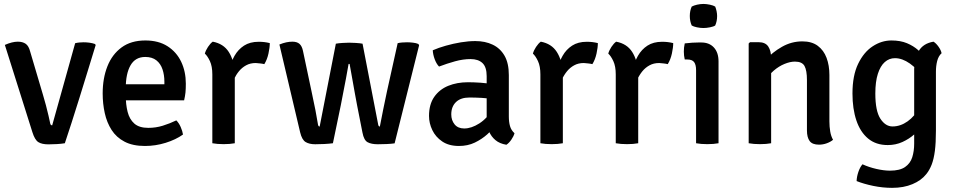

<svg xmlns="http://www.w3.org/2000/svg" viewBox="-20 -708 4720 949"><path d="M351.5 -494.5Q362 -497 372.5 -498Q383 -499 393 -499Q407.5 -499 422.2 -497Q437 -495 449.5 -490.5L453 -485.5Q435.5 -428.5 415 -361.5Q394.5 -294.5 373.5 -227Q352.5 -159.5 333.5 -100.5Q314.5 -41.5 300.5 0Q282.5 3 261.2 4.2Q240 5.5 219.5 5.5Q187 5.5 169.5 -5.5Q152 -16.5 140 -55L4 -486Q22 -494 38 -498Q54 -502 68 -502Q92 -502 107 -491.5Q122 -481 129 -453.5L192.5 -239Q200 -215 207 -187.8Q214 -160.5 219.8 -136.2Q225.5 -112 228.5 -96.5Q230.5 -88.5 238 -88.5Z M557 -212V-291.5H792.5V-304.5Q792.5 -337.5 783.2 -365.2Q774 -393 753 -409.8Q732 -426.5 698 -426.5Q649 -426.5 625.2 -385.2Q601.5 -344 601.5 -271V-237Q601.5 -191.5 610.8 -155Q620 -118.5 644 -97.2Q668 -76 713 -76Q750.5 -76 785 -86.8Q819.5 -97.5 851.5 -113Q864.5 -100 873.2 -80Q882 -60 884.5 -43Q848.5 -17.5 798.5 -2Q748.5 13.5 696.5 13.5Q636 13.5 595.5 -7.8Q555 -29 531.5 -65.8Q508 -102.5 497.8 -149Q487.5 -195.5 487.5 -246Q487.5 -321 510.8 -380Q534 -439 580.8 -473.5Q627.5 -508 698.5 -508Q763.5 -508 808 -479.5Q852.5 -451 875.5 -402.8Q898.5 -354.5 898.5 -294.5Q898.5 -269 896.8 -251.2Q895 -233.5 890 -212Z M1313.5 -495Q1313.5 -473.5 1307 -443.5Q1300.5 -413.5 1286.5 -391Q1276 -393.5 1265.5 -394.5Q1255 -395.5 1244 -396.5Q1217 -396.5 1196.5 -385.2Q1176 -374 1161.2 -356Q1146.5 -338 1136.2 -315.8Q1126 -293.5 1118.5 -271.5L1103 -291Q1104.5 -327 1113 -364Q1121.5 -401 1139.2 -432.2Q1157 -463.5 1186.2 -482.5Q1215.5 -501.5 1258.5 -501.5Q1273.5 -501.5 1286.2 -500Q1299 -498.5 1313.5 -495ZM992.5 -443Q996.5 -458.5 1008 -476Q1019.5 -493.5 1031.5 -502Q1084.5 -492 1110.5 -451.5Q1136.5 -411 1140.5 -349.5V0Q1116.5 4.5 1085.5 4.5Q1054 4.5 1029.5 0V-340Q1029.5 -380.5 1017.5 -406Q1005.5 -431.5 992.5 -443Z M1361 -488Q1379.5 -495.5 1395.2 -498.8Q1411 -502 1425 -502Q1448 -502 1460.2 -491.2Q1472.5 -480.5 1477.5 -456.5L1520 -255.5Q1530.5 -208.5 1539 -164Q1547.5 -119.5 1552 -91Q1554 -82.5 1560 -82.5L1640 -492Q1652.5 -494.5 1673.5 -495.8Q1694.5 -497 1705.5 -497Q1717.5 -497 1738.8 -495.8Q1760 -494.5 1772 -492L1849.5 -91Q1851.5 -82.5 1857.5 -82.5Q1866 -124.5 1874.2 -167.5Q1882.5 -210.5 1892.5 -255.5L1945.5 -494.5Q1955 -497 1967.5 -498Q1980 -499 1992 -499Q2004.5 -499 2020.8 -497.2Q2037 -495.5 2048 -490.5L2051.5 -484L1930.5 0.5Q1914 3 1890.5 4Q1867 5 1847.5 5Q1815.5 5 1797 -5Q1778.5 -15 1771.5 -53L1745 -187.5Q1740 -213.5 1733.8 -247.8Q1727.5 -282 1721 -319.5Q1714.5 -357 1708 -392H1703Q1697 -357 1690 -319.8Q1683 -282.5 1676.2 -248.5Q1669.5 -214.5 1664.5 -188L1625.5 0Q1607.5 2.5 1583 3.8Q1558.5 5 1538 5Q1509 5 1490.8 -5.8Q1472.5 -16.5 1463.5 -54Z M2100.5 -135Q2100.5 -192 2126.2 -229Q2152 -266 2195.5 -283.8Q2239 -301.5 2293 -301.5Q2320 -301.5 2355.2 -299.2Q2390.5 -297 2420.5 -290V-216.5Q2394.5 -222.5 2361.5 -224.2Q2328.5 -226 2300.5 -226Q2257 -226 2233.8 -203.5Q2210.5 -181 2210.5 -142.5Q2210.5 -113.5 2227 -93.2Q2243.5 -73 2274.5 -73Q2310 -73 2349.2 -98Q2388.5 -123 2415.5 -170.5L2432 -88.5Q2414 -67 2387.8 -43.5Q2361.5 -20 2326.8 -3.2Q2292 13.5 2248.5 13.5Q2198.5 13.5 2165.8 -8.8Q2133 -31 2116.8 -65Q2100.5 -99 2100.5 -135ZM2523 -49.5Q2519 -34.5 2507.5 -17.8Q2496 -1 2483 7.5Q2449.5 2 2428.8 -15.5Q2408 -33 2397.8 -57.2Q2387.5 -81.5 2385.5 -108V-331.5Q2385.5 -376.5 2364.8 -396.2Q2344 -416 2306 -416Q2269 -416 2229.2 -405Q2189.5 -394 2150 -379Q2137 -392.5 2128.5 -415.5Q2120 -438.5 2119 -459.5Q2147.5 -472 2183.8 -482.2Q2220 -492.5 2258 -498.8Q2296 -505 2329.5 -505Q2378 -505 2415.2 -487.2Q2452.5 -469.5 2473.8 -432.5Q2495 -395.5 2495 -337V-132.5Q2495 -105 2500.8 -84.8Q2506.5 -64.5 2523 -49.5Z M2935 -495Q2935 -473.5 2928.5 -443.5Q2922 -413.5 2908 -391Q2897.5 -393.5 2887 -394.5Q2876.5 -395.5 2865.5 -396.5Q2838.5 -396.5 2818 -385.2Q2797.5 -374 2782.8 -356Q2768 -338 2757.8 -315.8Q2747.5 -293.5 2740 -271.5L2724.5 -291Q2726 -327 2734.5 -364Q2743 -401 2760.8 -432.2Q2778.5 -463.5 2807.8 -482.5Q2837 -501.5 2880 -501.5Q2895 -501.5 2907.8 -500Q2920.5 -498.5 2935 -495ZM2614 -443Q2618 -458.5 2629.5 -476Q2641 -493.5 2653 -502Q2706 -492 2732 -451.5Q2758 -411 2762 -349.5V0Q2738 4.5 2707 4.5Q2675.5 4.5 2651 0V-340Q2651 -380.5 2639 -406Q2627 -431.5 2614 -443Z M3307.5 -495Q3307.5 -473.5 3301 -443.5Q3294.5 -413.5 3280.5 -391Q3270 -393.5 3259.5 -394.5Q3249 -395.5 3238 -396.5Q3211 -396.5 3190.5 -385.2Q3170 -374 3155.2 -356Q3140.5 -338 3130.2 -315.8Q3120 -293.5 3112.5 -271.5L3097 -291Q3098.5 -327 3107 -364Q3115.5 -401 3133.2 -432.2Q3151 -463.5 3180.2 -482.5Q3209.5 -501.5 3252.5 -501.5Q3267.5 -501.5 3280.2 -500Q3293 -498.5 3307.5 -495ZM2986.5 -443Q2990.5 -458.5 3002 -476Q3013.5 -493.5 3025.5 -502Q3078.5 -492 3104.5 -451.5Q3130.5 -411 3134.5 -349.5V0Q3110.5 4.5 3079.5 4.5Q3048 4.5 3023.5 0V-340Q3023.5 -380.5 3011.5 -406Q2999.5 -431.5 2986.5 -443Z M3531.5 0Q3507.5 4.5 3476 4.5Q3444.5 4.5 3420.5 0V-361.5Q3420.5 -387.5 3411 -400.8Q3401.5 -414 3376.5 -414H3364.5Q3360 -433 3360 -453Q3360 -462.5 3361 -472.8Q3362 -483 3364.5 -493.5Q3384 -496 3402 -497Q3420 -498 3431.5 -498H3446.5Q3486 -498 3508.8 -473Q3531.5 -448 3531.5 -404.5ZM3389.5 -629Q3389.5 -655 3399 -675.5Q3409 -681 3425.2 -684.8Q3441.5 -688.5 3457 -688.5Q3471.5 -688.5 3489 -684.8Q3506.5 -681 3515 -675.5Q3519 -666 3521.8 -653Q3524.5 -640 3524.5 -629Q3524.5 -603 3515 -582Q3507 -576.5 3489.2 -573Q3471.5 -569.5 3457 -569.5Q3441.5 -569.5 3424.8 -573Q3408 -576.5 3399 -582Q3389.5 -603 3389.5 -629Z M3729 -499.5Q3763 -499.5 3777.2 -478.2Q3791.5 -457 3791.5 -420V0Q3768 4.5 3736.5 4.5Q3705 4.5 3680.5 0V-493L3687 -499.5ZM4079.5 -108.5Q4079.5 -82 4083.5 -58.2Q4087.5 -34.5 4097.5 -17Q4085 -6.5 4066.5 0.2Q4048 7 4028 7Q3995 7 3981.8 -11Q3968.5 -29 3968.5 -63.5V-312Q3968.5 -360 3956.5 -381.8Q3944.5 -403.5 3909 -403.5Q3885.5 -403.5 3857.5 -392Q3829.5 -380.5 3804.5 -359Q3779.5 -337.5 3763.5 -307V-411.5Q3797.5 -449.5 3844.8 -476.5Q3892 -503.5 3946 -503.5Q3992.5 -503.5 4022 -481.5Q4051.5 -459.5 4065.5 -422Q4079.5 -384.5 4079.5 -337.5Z M4634 -445Q4618.5 -431 4612.2 -406.5Q4606 -382 4606 -353.5V-62Q4606 -2.5 4600.8 38Q4595.5 78.5 4584.8 106Q4574 133.5 4558 153Q4533.5 184 4490 202.2Q4446.5 220.5 4389.5 220.5Q4343 220.5 4296 210.8Q4249 201 4214 187Q4214.5 166 4222.5 142.2Q4230.5 118.5 4243 104Q4274.5 118.5 4311.8 127Q4349 135.5 4379 135.5Q4427.5 135.5 4453.5 117.5Q4479.5 99.5 4489 69.2Q4498.5 39 4498.5 2V-367.5Q4498.5 -417.5 4520.8 -455.5Q4543 -493.5 4594 -502Q4607 -494 4619 -477Q4631 -460 4634 -445ZM4193.5 -246Q4193.5 -334.5 4221.5 -392.5Q4249.5 -450.5 4293.5 -479.2Q4337.5 -508 4386 -508Q4430.5 -508 4462.8 -494.5Q4495 -481 4518 -460.5Q4541 -440 4557.5 -418.5L4541.5 -324.5Q4515 -367.5 4477.2 -394Q4439.5 -420.5 4403.5 -420.5Q4375 -420.5 4353.2 -401.2Q4331.5 -382 4319 -343.2Q4306.5 -304.5 4306.5 -246Q4306.5 -159.5 4331.5 -121.2Q4356.5 -83 4391.5 -83Q4430.5 -83 4466 -108.2Q4501.5 -133.5 4522 -174L4538.5 -90Q4524.5 -66.5 4499.2 -44Q4474 -21.5 4440.5 -6.2Q4407 9 4368 9Q4309.5 9 4270.8 -23.2Q4232 -55.5 4212.8 -112.8Q4193.5 -170 4193.5 -246Z"/></svg>

Font: Signika Negative Medium
Style: Regular
Weight: 500
Designer: Anna Giedry
Foundry: Anna Giedry
Version: Version 2.001